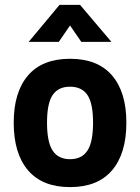

<svg xmlns="http://www.w3.org/2000/svg" viewBox="-20 -752 572 784"><path d="M36 -251Q36 -376 94.5 -444Q153 -512 266 -512Q379 -512 437.5 -444Q496 -376 496 -251Q496 -125 437.5 -56.5Q379 12 266 12Q153 12 94.5 -56.5Q36 -125 36 -251ZM360 -251Q360 -330 337 -364Q314 -398 266 -398Q218 -398 195 -364Q172 -330 172 -251Q172 -172 195 -137Q218 -102 266 -102Q314 -102 337 -137Q360 -172 360 -251ZM312 -581 266 -648 220 -581H97L223 -732H307L435 -581Z"/></svg>

Font: Cairo
Style: Bold
Weight: 700
Designer: Mohamed Gaber
Foundry: Kief Type Foundry
Version: Version 2.100